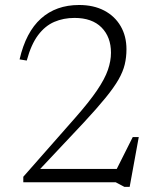

<svg xmlns="http://www.w3.org/2000/svg" viewBox="-20 -712 624 750"><path d="M430.5 -41 498.5 -176.5H522L486.5 18H466L432 0H71V-21.5L273.5 -251.5Q328.5 -314 359 -359Q389.5 -404 401.5 -439Q413.5 -474 413.5 -506Q413.5 -567.5 376.5 -604.8Q339.5 -642 271 -642Q228 -642 192 -626.5Q156 -611 128.8 -574.8Q101.5 -538.5 84.5 -475.5L56.5 -480Q81 -586.5 140 -639.5Q199 -692.5 289 -692.5Q345.5 -692.5 387 -670.8Q428.5 -649 451.2 -610Q474 -571 474 -519.5Q474 -488 467.2 -460Q460.5 -432 442.8 -401Q425 -370 392.2 -329.8Q359.5 -289.5 307 -233L111.5 -25L114 -52H455Z"/></svg>

Font: Newsreader Light
Style: Regular
Weight: 300
Designer: Hugues Gentile
Foundry: Production Type
Version: Version 1.003